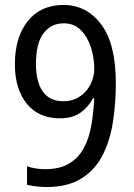

<svg xmlns="http://www.w3.org/2000/svg" viewBox="-20 -744 540 774"><path d="M167 10Q150 10 127 7.5Q104 5 89 1V-74Q104 -68 124 -65Q144 -62 161 -62Q221 -62 258.5 -84.5Q296 -107 317.5 -146.5Q339 -186 348 -238Q357 -290 360 -348H355Q336 -312 304 -289.5Q272 -267 221 -267Q136 -267 88 -326Q40 -385 40 -485Q40 -594 92 -659Q144 -724 236 -724Q329 -724 388 -645.5Q447 -567 447 -409Q447 -332 436 -257Q425 -182 395.5 -122Q366 -62 310.5 -26Q255 10 167 10ZM235 -336Q274 -336 302 -355Q330 -374 345 -404Q360 -434 360 -467Q360 -511 346.5 -553Q333 -595 306 -622.5Q279 -650 237 -650Q186 -650 155.5 -610Q125 -570 125 -486Q125 -414 152.5 -375Q180 -336 235 -336Z"/></svg>

Font: Noto Sans Gurmukhi UI SemiCondensed
Style: Regular
Weight: 400
Width: 4
Designer: Jelle Bosma - Monotype Design Team
Foundry: Monotype Imaging Inc.
Version: Version 2.004; ttfautohint (v1.8.4.7-5d5b)